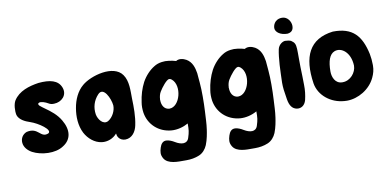

<svg xmlns="http://www.w3.org/2000/svg" viewBox="-81 -910 2808 1385"><g transform="rotate(-10 1323.5 -217.5)"><path d="M208 -343.8C201.2 -351.6 197.3 -360.4 210 -365.2C224.6 -371.1 254.9 -360.4 276.4 -347.7C287.1 -340.8 300.8 -337.9 315.4 -338.9C370.1 -339.8 417 -384.8 395.5 -442.4C374 -500 313.5 -513.7 229.5 -505.9C158.2 -495.1 84 -472.7 44.9 -411.1C29.3 -385.7 26.4 -336.9 33.2 -305.7C44.9 -269.5 85.9 -250 122.1 -238.3C178.7 -219.7 273.4 -155.3 236.3 -134.8C174.8 -110.4 173.8 -193.4 85 -172.9C53.7 -161.1 37.1 -132.8 40 -100.6C43 -66.4 69.3 -40 97.7 -24.4C160.2 8.8 263.7 16.6 324.2 -24.4C389.6 -64.5 396.5 -134.8 352.5 -209C325.2 -255.9 285.2 -287.1 242.2 -317.4C239.3 -319.3 214.8 -336.9 208 -343.8Z M875 -278.3C874 -335.9 878.9 -406.2 843.8 -455.1C783.2 -541 611.3 -492.2 545.9 -436.5C500 -398.4 474.6 -338.9 464.8 -280.3C454.1 -218.8 457 -152.3 485.4 -96.7C509.8 -50.8 553.7 -12.7 605.5 -5.9C647.5 0 691.4 -17.6 717.8 -49.8C718.8 -39.1 721.7 -28.3 728.5 -18.6C740.2 -2 758.8 4.9 777.3 4.9C827.1 3.9 855.5 -39.1 864.3 -83C877.9 -146.5 877 -214.8 875 -278.3ZM676.8 -147.5C638.7 -127 604.5 -172.9 597.7 -210.9C589.8 -262.7 604.5 -311.5 639.6 -349.6C685.5 -401.4 728.5 -302.7 733.4 -253.9C735.4 -214.8 711.9 -168 676.8 -147.5Z M1377 -93.8C1378.9 -128.9 1379.9 -164.1 1379.9 -200.2V-206.1C1379.9 -240.2 1378.9 -273.4 1376 -306.6C1375 -317.4 1374 -328.1 1373 -340.8L1370.1 -376C1363.3 -418.9 1350.6 -460.9 1310.5 -484.4C1288.1 -497.1 1257.8 -503.9 1235.4 -489.3C1218.8 -494.1 1202.1 -498 1183.6 -500C1174.8 -501 1166 -502 1157.2 -502C1148.4 -502 1140.6 -501 1131.8 -500C1109.4 -497.1 1090.8 -490.2 1074.2 -479.5C1040 -459 1005.9 -423.8 982.4 -380.9C960 -337.9 945.3 -290 938.5 -238.3C936.5 -226.6 935.5 -214.8 935.5 -202.1C935.5 -189.5 936.5 -175.8 938.5 -162.1C953.1 -75.2 1021.5 -9.8 1116.2 -2C1159.2 1 1203.1 -10.7 1239.3 -31.2C1239.3 16.6 1238.3 29.3 1224.6 72.3C1210.9 115.2 1166 109.4 1126 85C1105.5 72.3 1086.9 65.4 1070.3 63.5C1040 59.6 1025.4 82 1017.6 106.4C1008.8 134.8 1004.9 157.2 1021.5 185.5C1048.8 232.4 1125 228.5 1167 228.5H1185.5C1216.8 228.5 1249 223.6 1279.3 210.9C1307.6 199.2 1329.1 173.8 1340.8 145.5C1356.4 106.4 1363.3 63.5 1367.2 37.1C1374 -8.8 1374 -47.9 1377 -93.8ZM1181.6 -362.3C1245.1 -309.6 1206.1 -159.2 1128.9 -159.2H1126C1089.8 -162.1 1073.2 -195.3 1073.2 -230.5C1072.3 -232.4 1072.3 -234.4 1073.2 -237.3C1074.2 -257.8 1079.1 -276.4 1087.9 -291C1104.5 -319.3 1144.5 -370.1 1163.1 -370.1C1169.9 -370.1 1175.8 -367.2 1181.6 -362.3Z M1879.9 -93.8C1881.8 -128.9 1882.8 -164.1 1882.8 -200.2V-206.1C1882.8 -240.2 1881.8 -273.4 1878.9 -306.6C1877.9 -317.4 1877 -328.1 1876 -340.8L1873 -376C1866.2 -418.9 1853.5 -460.9 1813.5 -484.4C1791 -497.1 1760.7 -503.9 1738.3 -489.3C1721.7 -494.1 1705.1 -498 1686.5 -500C1677.7 -501 1668.9 -502 1660.2 -502C1651.4 -502 1643.6 -501 1634.8 -500C1612.3 -497.1 1593.8 -490.2 1577.1 -479.5C1543 -459 1508.8 -423.8 1485.4 -380.9C1462.9 -337.9 1448.2 -290 1441.4 -238.3C1439.5 -226.6 1438.5 -214.8 1438.5 -202.1C1438.5 -189.5 1439.5 -175.8 1441.4 -162.1C1456.1 -75.2 1524.4 -9.8 1619.1 -2C1662.1 1 1706.1 -10.7 1742.2 -31.2C1742.2 16.6 1741.2 29.3 1727.5 72.3C1713.9 115.2 1668.9 109.4 1628.9 85C1608.4 72.3 1589.8 65.4 1573.2 63.5C1543 59.6 1528.3 82 1520.5 106.4C1511.7 134.8 1507.8 157.2 1524.4 185.5C1551.8 232.4 1627.9 228.5 1669.9 228.5H1688.5C1719.7 228.5 1752 223.6 1782.2 210.9C1810.5 199.2 1832 173.8 1843.8 145.5C1859.4 106.4 1866.2 63.5 1870.1 37.1C1877 -8.8 1877 -47.9 1879.9 -93.8ZM1684.6 -362.3C1748 -309.6 1709 -159.2 1631.8 -159.2H1628.9C1592.8 -162.1 1576.2 -195.3 1576.2 -230.5C1575.2 -232.4 1575.2 -234.4 1576.2 -237.3C1577.1 -257.8 1582 -276.4 1590.8 -291C1607.4 -319.3 1647.5 -370.1 1666 -370.1C1672.9 -370.1 1678.7 -367.2 1684.6 -362.3Z M1973.6 -601.6V-600.6C1973.6 -568.4 2011.7 -543.9 2060.5 -543.9C2087.9 -546.9 2105.5 -560.5 2105.5 -593.8C2105.5 -625 2081.1 -664.1 2042 -664.1C2026.4 -664.1 2008.8 -661.1 1993.2 -646.5C1982.4 -635.7 1974.6 -621.1 1973.6 -601.6ZM2113.3 -218.8C2104.5 -437.5 2125 -457 2077.1 -488.3C2069.3 -493.2 2043 -496.1 2034.2 -496.1C2015.6 -495.1 1987.3 -477.5 1979.5 -445.3C1972.7 -413.1 1968.8 -376 1965.8 -332L1962.9 -266.6C1961.9 -245.1 1961.9 -223.6 1960.9 -202.1C1960.9 -168 1963.9 -141.6 1974.6 -78.1C1982.4 -32.2 2000 -6.8 2032.2 0C2036.1 1 2040 1 2043.9 1C2066.4 1 2091.8 -11.7 2102.5 -49.8C2111.3 -87.9 2115.2 -120.1 2114.3 -159.2C2113.3 -179.7 2113.3 -199.2 2113.3 -218.8Z M2607.4 -125C2620.1 -151.4 2627.9 -179.7 2627.9 -209V-216.8C2627.9 -244.1 2625 -271.5 2620.1 -296.9C2590.8 -432.6 2530.3 -504.9 2384.8 -502C2210.9 -480.5 2153.3 -358.4 2183.6 -157.2C2199.2 -67.4 2282.2 -1 2380.9 5.9C2386.7 6.8 2392.6 6.8 2399.4 6.8C2482.4 6.8 2570.3 -44.9 2607.4 -125ZM2318.4 -220.7C2318.4 -296.9 2335 -345.7 2373 -360.4C2422.9 -379.9 2489.3 -334 2493.2 -234.4C2493.2 -182.6 2448.2 -129.9 2392.6 -129.9H2387.7C2337.9 -130.9 2318.4 -180.7 2318.4 -220.7Z"/></g></svg>

Font: Day Care
Style: Regular
Weight: 400
Designer: Noponies
Version: Version 1.000;PS 001.000;hotconv 1.0.88;makeotf.lib2.5.64775